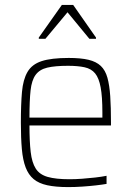

<svg xmlns="http://www.w3.org/2000/svg" viewBox="-20 -754 536 782"><path d="M258 8Q207 8 172.5 0.5Q138 -7 117 -24.5Q96 -42 84.5 -72Q73 -102 69 -147Q65 -192 65 -254Q65 -329 69.5 -379.5Q74 -430 92 -461Q110 -492 149.5 -505Q189 -518 260 -518Q309 -518 340.5 -510.5Q372 -503 390.5 -485.5Q409 -468 417.5 -437.5Q426 -407 429 -362Q432 -317 432 -256V-243H100Q100 -178 105 -135Q110 -92 125.5 -67.5Q141 -43 174 -33.5Q207 -24 263 -24Q287 -24 314.5 -26Q342 -28 368 -31Q394 -34 414 -38V-5Q397 -2 371 1Q345 4 315.5 6Q286 8 258 8ZM397 -256V-296Q397 -360 390 -398Q383 -436 367.5 -455Q352 -474 324.5 -480Q297 -486 257 -486Q204 -486 172.5 -478.5Q141 -471 125 -449Q109 -427 104.5 -385.5Q100 -344 100 -275H416ZM138 -596V-601L232 -734H278L371 -601V-596H344L255 -704L165 -596Z"/></svg>

Font: Saira Thin SemiCondensed
Style: Regular
Weight: 100
Width: 4
Version: Version 1.101